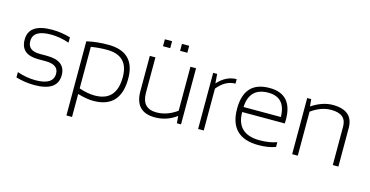

<svg xmlns="http://www.w3.org/2000/svg" viewBox="-85 -1098 3264 1694"><g transform="rotate(15 1547.0 -251.0)"><path d="M68.4 -24.4V-73.2Q153.8 -43.9 236.3 -43.9Q397.9 -43.9 397.9 -146.5Q397.9 -229.5 278.3 -229.5H212.9Q51.8 -229.5 51.8 -366.2Q51.8 -512.7 265.1 -512.7Q347.2 -512.7 432.6 -488.3V-439.5Q347.2 -468.8 265.1 -468.8Q103 -468.8 103 -366.2Q103 -278.3 212.9 -278.3H278.3Q449.2 -278.3 449.2 -146.5Q449.2 0 236.3 0Q153.8 0 68.4 -24.4Z M632.3 -75.2Q710 -48.8 775.4 -48.8Q974.1 -48.8 974.1 -270Q974.1 -466.8 776.4 -466.8Q708 -466.8 632.3 -455.1ZM581.1 -491.7Q668.5 -512.7 777.3 -512.7Q1023.9 -512.7 1023.9 -269Q1023.9 0 775.9 0Q714.4 0 632.3 -24.4V185.5H581.1Z M1578.1 -512.7V0H1540.5L1534.7 -65.4Q1446.3 0 1337.4 0Q1155.8 0 1155.8 -190.9V-512.7H1207V-189.5Q1207 -45.9 1339.8 -45.9Q1437 -45.9 1526.9 -110.8V-512.7ZM1468.3 -688.5V-625H1402.3V-688.5ZM1312 -688.5V-625H1246.1V-688.5Z M1734.4 0V-512.7H1771L1777.3 -427.7Q1854.5 -512.7 1949.2 -512.7V-471.7Q1857.4 -471.7 1785.6 -382.3V0Z M2251 -512.7Q2461.4 -512.7 2461.4 -279.8Q2461.4 -263.2 2460.4 -245.1H2071.3Q2071.3 -43.9 2284.2 -43.9Q2371.6 -43.9 2439.5 -68.4V-24.4Q2371.6 0 2284.2 0Q2020 0 2020 -262.2Q2020 -512.7 2251 -512.7ZM2071.3 -291H2412.1Q2409.2 -469.7 2251 -469.7Q2080.1 -469.7 2071.3 -291Z M2593.3 0V-512.7H2629.9L2636.2 -447.3Q2734.4 -512.7 2828.6 -512.7Q3015.6 -512.7 3015.6 -351.1V0H2964.4V-352.5Q2964.4 -466.8 2826.2 -466.8Q2733.9 -466.8 2644.5 -401.9V0Z"/></g></svg>

Font: Voltera Light
Style: Light
Weight: 300
Designer: Bernd Montag
Version: Version 1.301